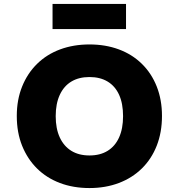

<svg xmlns="http://www.w3.org/2000/svg" viewBox="-20 -941 906 972"><path d="M433 11Q351 11 283.5 -14.5Q216 -40 167.5 -88Q119 -136 92 -203Q65 -270 65 -354Q65 -436 92 -503Q119 -570 168 -618Q217 -666 284.5 -691Q352 -716 433 -716Q514 -716 581.5 -691Q649 -666 698 -618Q747 -570 773.5 -503Q800 -436 800 -354Q800 -271 773.5 -203.5Q747 -136 698 -88Q649 -40 581.5 -14.5Q514 11 433 11ZM433 -154Q487 -154 525 -177.5Q563 -201 583 -245.5Q603 -290 603 -353Q603 -417 583 -461Q563 -505 525 -528Q487 -551 433 -551Q379 -551 341 -528Q303 -505 282.5 -460.5Q262 -416 262 -353Q262 -290 282.5 -245.5Q303 -201 341 -177.5Q379 -154 433 -154ZM246 -794V-921H618V-794Z"/></svg>

Font: Nunito Sans 6pt Black
Style: Regular
Weight: 900
Version: Version 3.101;gftools[0.9.27]